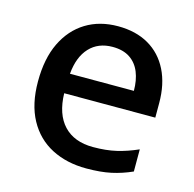

<svg xmlns="http://www.w3.org/2000/svg" viewBox="-87 -638 746 737"><g transform="rotate(15 286.0 -269.5)"><path d="M295 -549Q366 -549 417 -519.5Q468 -490 495.5 -435Q523 -380 523 -305V-247H161Q163 -164 204.5 -120Q246 -76 321 -76Q373 -76 413.5 -85.5Q454 -95 497 -114V-26Q457 -8 415.5 1Q374 10 317 10Q239 10 179 -21Q119 -52 85.5 -113.5Q52 -175 52 -265Q52 -356 82.5 -419Q113 -482 167.5 -515.5Q222 -549 295 -549ZM295 -467Q238 -467 203.5 -430Q169 -393 163 -325H417Q417 -367 404 -399Q391 -431 364 -449Q337 -467 295 -467Z"/></g></svg>

Font: Noto Sans Hebrew Medium
Style: Regular
Weight: 500
Designer: Monotype Design Team
Foundry: Monotype Imaging Inc.
Version: Version 2.003